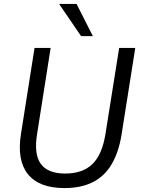

<svg xmlns="http://www.w3.org/2000/svg" viewBox="-20 -949 719 978"><path d="M308 9Q243 9 196.5 -9Q150 -27 122 -62Q94 -97 85 -148.5Q76 -200 87 -268L156 -705H238L169 -267Q152 -163 188 -114Q224 -65 312 -65Q401 -65 450.5 -113Q500 -161 517 -265L587 -705H669L599 -262Q584 -171 547.5 -110.5Q511 -50 451.5 -20.5Q392 9 308 9ZM393 -765 281 -929H370L453 -765Z"/></svg>

Font: Nunito Sans 10pt SemiCondensed
Style: Italic
Weight: 400
Width: 4
Italic angle: -9°
Designer: Vernon Adams
Foundry: Vernon Adams
Version: Version 3.101;gftools[0.9.27]